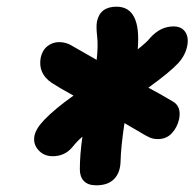

<svg xmlns="http://www.w3.org/2000/svg" viewBox="-20 -801 587 580"><path d="M139.2 -329.1Q112.8 -329.1 96.2 -347.4Q79.6 -365.7 84 -390.1Q87.9 -412.1 113.8 -439Q145.5 -472.2 202.1 -512.2Q159.2 -535.6 136.2 -550.8Q94.2 -579.1 103 -627Q107.9 -649.4 123.3 -661.6Q138.7 -673.8 159.2 -673.8Q169.4 -673.8 178.2 -671.1Q187 -668.5 192.6 -665.5Q198.2 -662.6 214.8 -652.8Q234.4 -641.1 272 -620.1Q276.9 -663.1 273.4 -691.9Q270 -720.7 272.9 -735.8Q282.2 -780.8 332 -780.8Q407.2 -780.8 396 -651.9Q424.3 -674.3 433.1 -686Q464.4 -721.2 503.9 -721.2Q527.8 -721.2 539.1 -705.3Q550.3 -689.5 545.9 -664.1Q541 -635.7 519 -610.8Q492.7 -582.5 428.2 -536.1Q460.9 -519 501 -495.1Q528.8 -480 521 -440.9Q515.1 -415.5 498.8 -398.2Q482.4 -380.9 457 -380.9Q443.4 -380.9 432.9 -385.3Q422.4 -389.6 396 -405.8Q390.6 -408.7 377.2 -416.7Q363.8 -424.8 356 -429.2Q345.2 -357.4 344.2 -313Q343.3 -279.3 324.7 -260.3Q306.2 -241.2 271 -241.2Q245.6 -241.2 233.4 -254.2Q221.2 -267.1 221.2 -289.1Q221.2 -333.5 229 -388.2Q211.4 -373 198.2 -356Q175.3 -329.1 139.2 -329.1Z"/></svg>

Font: Shantell Sans Bouncy
Style: Italic
Weight: 800
Italic angle: -11.31°
Designer: Stephen Nixon, Anya Danilova, Shantell Martin
Foundry: Arrow Type
Version: Version 1.006;[9816181b4]